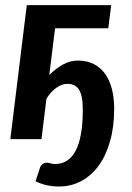

<svg xmlns="http://www.w3.org/2000/svg" viewBox="-20 -532 504 734"><path d="M191 95Q215.5 95 235 83Q254.5 71 268.2 46Q282 21 289.2 -18.2Q296.5 -57.5 296.5 -111.5Q296.5 -140 292.8 -159.2Q289 -178.5 281.5 -190Q274 -201.5 262.8 -206.5Q251.5 -211.5 237 -211.5Q217.5 -211.5 196.2 -197Q175 -182.5 157.5 -154.5L138.5 0H19.5L71.5 -424L82.5 -512.5H405L394 -424H190.5L168.5 -245.5Q194 -270.5 221 -285.5Q248 -300.5 278 -300.5Q313 -300.5 339.2 -286.8Q365.5 -273 382.5 -248.8Q399.5 -224.5 408 -190.8Q416.5 -157 416.5 -116.5Q416.5 -48 401 7Q385.5 62 357.8 100.5Q330 139 291 160Q252 181 205 181Q180.5 181 157.8 175.8Q135 170.5 116 161L132 112Q134.5 102 141.5 96Q148.5 90 160 90Q165.5 90 173.2 92.5Q181 95 191 95Z"/></svg>

Font: Lato 2
Style: Bold Italic
Weight: 700
Italic angle: -7°
Designer: Lukasz Dziedzic with Adam Twardoch and Botio Nikoltchev
Foundry: tyPoland Lukasz Dziedzic
Version: Version 2.015; 2015-08-06; http://www.latofonts.com/